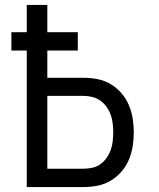

<svg xmlns="http://www.w3.org/2000/svg" viewBox="-20 -755 640 775"><path d="M88 0V-551H26V-625H88V-735H171V-625H294V-551H171V-441H317Q346 -441 374 -435.5Q402 -430 426.5 -415.5Q451 -401 470 -379Q489 -357 500 -331Q511 -305 515.5 -277Q520 -249 520 -221Q520 -192 515.5 -164Q511 -136 500 -110Q489 -84 470 -62Q451 -40 426.5 -25.5Q402 -11 374 -5.5Q346 0 317 0ZM317 -74Q335 -74 353 -78Q371 -82 385.5 -92.5Q400 -103 410.5 -118Q421 -133 427 -150Q433 -167 435 -185Q437 -203 437 -221Q437 -238 435 -256Q433 -274 427 -291Q421 -308 410.5 -323Q400 -338 385.5 -348.5Q371 -359 353 -363.5Q335 -368 317 -368H171V-74Z"/></svg>

Font: Nova
Style: Regular
Weight: 400
Monospace: yes
Designer: Belleve Invis
Foundry: Belleve Invis
Version: Version 24.1.4; ttfautohint (v1.8.4)